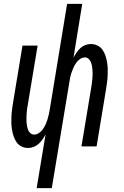

<svg xmlns="http://www.w3.org/2000/svg" viewBox="-20 -755 640 990"><path d="M169 215 215 -62Q208 -49 199.5 -36.5Q191 -24 179.5 -13.5Q168 -3 153.5 2.5Q139 8 125 8Q107 8 91.5 0.5Q76 -7 66 -21Q56 -35 50.5 -51.5Q45 -68 42 -85.5Q39 -103 38.5 -120.5Q38 -138 39 -156.5Q40 -175 42.5 -193Q45 -211 48 -230L96 -520H174L124 -219Q122 -207 120 -195.5Q118 -184 117.5 -173Q117 -162 116.5 -150.5Q116 -139 116.5 -128Q117 -117 119 -106.5Q121 -96 124.5 -86Q128 -76 136.5 -68.5Q145 -61 156 -61Q169 -61 181.5 -69.5Q194 -78 202 -90Q210 -102 215.5 -114.5Q221 -127 225 -140Q229 -153 232 -166.5Q235 -180 237 -193L326 -735H404L359 -458Q366 -471 374.5 -483.5Q383 -496 394 -506.5Q405 -517 419.5 -522.5Q434 -528 448 -528Q466 -528 482 -520.5Q498 -513 508 -499Q518 -485 523.5 -468.5Q529 -452 532 -434.5Q535 -417 535.5 -399.5Q536 -382 535 -363.5Q534 -345 531.5 -327Q529 -309 526 -290L478 0H400L450 -301Q452 -313 453.5 -324.5Q455 -336 456 -347Q457 -358 457.5 -369.5Q458 -381 457 -392Q456 -403 454.5 -413.5Q453 -424 449 -434Q445 -444 437 -451.5Q429 -459 418 -459Q405 -459 392.5 -450.5Q380 -442 372 -430Q364 -418 358.5 -405.5Q353 -393 348.5 -380Q344 -367 341.5 -353.5Q339 -340 337 -327L247 215Z"/></svg>

Font: Iosevka Extended
Style: Italic
Weight: 400
Width: 7
Italic angle: -9°
Monospace: yes
Designer: Belleve Invis
Foundry: Belleve Invis
Version: Version 32.5.0; ttfautohint (v1.8.4)